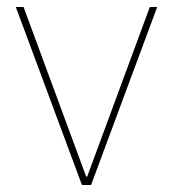

<svg xmlns="http://www.w3.org/2000/svg" viewBox="-20 -526 492 546"><path d="M213 0H239L427 -506H406L228 -24H225L47 -506H25Z"/></svg>

Font: IBM Plex Thai Looped Thin
Style: Regular
Weight: 100
Designer: Mike Abbink, Paul van der Laan, Pieter van Rosmalen, Ben Mitchell, Mark Frömberg
Foundry: Bold Monday
Version: Version 1.0